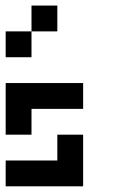

<svg xmlns="http://www.w3.org/2000/svg" viewBox="-20 -656 404 676"><path d="M181.8 -363.6H272.7V-272.7H181.8ZM90.9 -363.6H181.8V-272.7H90.9ZM0 -272.7H90.9V-181.8H0ZM181.8 -181.8H272.7V-90.9H181.8ZM181.8 -90.9H272.7V0H181.8ZM0 -90.9H90.9V0H0ZM0 -363.6H90.9V-272.7H0ZM90.9 -90.9H181.8V0H90.9ZM0 -545.5H90.9V-454.5H0ZM90.9 -636.4H181.8V-545.5H90.9Z"/></svg>

Font: Micro 5
Style: Regular
Weight: 400
Designer: Sarah Cadigan-Fried
Version: Version 1.000; ttfautohint (v1.8.4.7-5d5b)